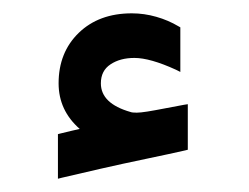

<svg xmlns="http://www.w3.org/2000/svg" viewBox="-20 -1001 373 288"><path d="M99.6 -807.6Q67.9 -835.4 67.9 -876Q67.9 -922.4 98.1 -951.7Q128.4 -981 177.7 -981Q196.3 -981 214.4 -975.8Q232.4 -970.7 248 -961.4L250.5 -960V-957V-900.9V-893.1L243.7 -896.5Q205.1 -914.1 181.6 -914.1Q160.2 -914.1 145.8 -904.5Q131.3 -895 131.3 -876Q131.3 -845.7 175.8 -833Q178.2 -832 185.1 -832Q190.4 -832 201.2 -833.7Q211.9 -835.4 228.3 -838.6Q244.6 -841.8 255.9 -843.8L261.7 -844.7V-838.9V-780.3V-776.4L257.8 -775.4Q236.3 -770.5 199 -762.7Q161.6 -754.9 130.6 -747.8Q99.6 -740.7 72.8 -734.4L66.9 -732.9V-738.8V-795.9V-799.8L70.8 -800.8Q76.2 -802.2 86.9 -804.7Q97.7 -807.1 99.6 -807.6Z"/></svg>

Font: Samim FD-WOL
Style: Bold-FD-WOL
Weight: 700
Foundry: DejaVu fonts team - Redesigned by Saber Rastikerdar
Version: Version 4.0.5